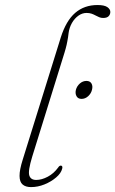

<svg xmlns="http://www.w3.org/2000/svg" viewBox="-20 -737 459 764"><path d="M368 -717Q395 -717 407 -708.8Q419 -700.5 419 -689.5Q419 -679.5 412.2 -672.5Q405.5 -665.5 390.5 -665.5Q382 -665.5 374.8 -668.5Q367.5 -671.5 360.2 -675.5Q353 -679.5 344.5 -682.5Q336 -685.5 324.5 -685.5Q307 -685.5 291.8 -674.5Q276.5 -663.5 266.2 -645.5Q256 -627.5 253 -606Q252 -597 250.8 -588.8Q249.5 -580.5 248 -573Q246.5 -565.5 245 -558.2Q243.5 -551 241.2 -543.2Q239 -535.5 236.5 -527L108 -113Q91 -57 96.5 -39Q102 -21 124 -21Q146 -21 170 -33.8Q194 -46.5 211.5 -70.5Q214 -74.5 216.5 -76.2Q219 -78 222 -78Q226 -78 227.5 -74.8Q229 -71.5 227.5 -66Q223 -47.5 203.2 -30.8Q183.5 -14 157 -3.2Q130.5 7.5 103.5 7.5Q82 7.5 70 -2.8Q58 -13 57.8 -37Q57.5 -61 70.5 -102L222 -588.5Q243 -654.5 279.2 -685.8Q315.5 -717 368 -717ZM304.5 -343.5Q290.5 -343.5 284.5 -354.2Q278.5 -365 282 -379.5Q286 -394.5 297.8 -404.8Q309.5 -415 324 -415Q338 -415 344 -404.8Q350 -394.5 346 -379.5Q342.5 -365 330.8 -354.2Q319 -343.5 304.5 -343.5Z"/></svg>

Font: Fraunces Thin
Style: Italic
Weight: 250
Italic angle: -16°
Version: Version 1.000;[b76b70a41]